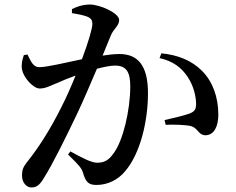

<svg xmlns="http://www.w3.org/2000/svg" viewBox="-20 -797 1040 846"><path d="M683 -541C742 -528 780 -499 807 -458C835 -416 843 -370 844 -343C845 -316 838 -306 816 -297C792 -288 745 -277 705 -268L710 -247C744 -249 801 -247 823 -241C854 -231 854 -201 886 -201C924 -202 942 -241 942 -292C942 -369 917 -438 870 -485C824 -531 763 -555 691 -562ZM297 -739C323 -735 356 -729 372 -720C384 -713 387 -704 387 -691C387 -672 369 -610 341 -536C265 -520 186 -501 153 -501C126 -501 116 -527 101 -557L85 -554C78 -534 73 -512 77 -490C85 -453 127 -407 155 -407C181 -407 198 -418 236 -433C255 -442 283 -453 313 -464C294 -417 273 -369 251 -326C199 -222 149 -145 97 -80C81 -59 77 -47 77 -23C77 9 98 29 118 29C140 29 154 20 173 -12C212 -74 269 -189 319 -294C347 -353 379 -428 407 -494C438 -502 466 -508 487 -508C537 -508 554 -479 554 -417C554 -311 522 -177 481 -122C459 -91 440 -80 408 -80C383 -80 342 -101 290 -130L280 -116C332 -66 339 -55 345 -38C357 3 368 18 405 18C456 18 501 -6 531 -42C598 -120 632 -262 632 -387C632 -514 583 -559 506 -559C485 -559 457 -556 432 -552L468 -640C480 -670 505 -683 505 -709C505 -739 421 -777 377 -777C341 -777 316 -766 297 -757Z"/></svg>

Font: Noto Serif HK SemiBold
Style: Regular
Weight: 600
Designer: Ryoko NISHIZUKA 西塚涼子 (kana & ideographs); Frank Grießhammer (Latin, Greek & Cyrillic); Wenlong ZHANG 张文龙 (bopomofo); San
Foundry: Adobe
Version: Version 2.001;hotconv 1.1.0;makeotfexe 2.6.0